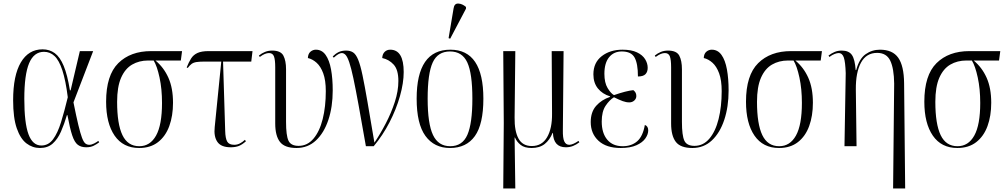

<svg xmlns="http://www.w3.org/2000/svg" viewBox="-20 -824 5672 1082"><path d="M205 10Q163 10 129 -16Q95 -42 74.5 -101Q54 -160 54 -259Q54 -399 97.5 -472.5Q141 -546 220 -546Q259 -546 288.5 -524.5Q318 -503 339 -452.5Q360 -402 374 -315H378L430 -536H505L394 -247Q410 -167 421.5 -119.5Q433 -72 442 -48Q451 -24 460.5 -16Q470 -8 483 -8Q496 -8 510.5 -15.5Q525 -23 534 -30L539 -22Q526 -12 508.5 -3Q491 6 466 6Q437 6 418.5 -8Q400 -22 387 -61Q374 -100 360 -175H357Q342 -124 323.5 -82Q305 -40 277 -15Q249 10 205 10ZM213 -4Q253 -4 279 -39Q305 -74 324 -135.5Q343 -197 362 -276Q350 -371 331.5 -427.5Q313 -484 287.5 -508Q262 -532 228 -532Q171 -532 144 -467.5Q117 -403 117 -267Q117 -131 140.5 -67.5Q164 -4 213 -4Z M764 10Q674 10 626 -59.5Q578 -129 578 -251Q578 -400 646.5 -468Q715 -536 832 -536H1006L999 -483H856Q903 -444 929 -386Q955 -328 955 -245Q955 -171 934 -113.5Q913 -56 870.5 -23Q828 10 764 10ZM765 0Q826 0 859.5 -60Q893 -120 893 -244Q893 -323 879 -387.5Q865 -452 846 -483H815Q764 -483 724.5 -460Q685 -437 662.5 -386Q640 -335 640 -250Q640 -125 670 -62.5Q700 0 765 0Z M1280 6Q1226 6 1205 -24.5Q1184 -55 1190 -108L1227 -477H1136Q1106 -477 1088.5 -474.5Q1071 -472 1060 -464Q1049 -456 1038 -441L1032 -444Q1044 -474 1057 -494.5Q1070 -515 1093 -525.5Q1116 -536 1156 -536H1403L1396 -477H1237L1249 -87Q1250 -44 1260.5 -26Q1271 -8 1300 -8Q1318 -8 1333.5 -16.5Q1349 -25 1360 -36L1366 -28Q1345 -9 1326 -1.5Q1307 6 1280 6Z M1651 10Q1584 10 1557.5 -24.5Q1531 -59 1531 -128V-445Q1531 -487 1524 -506Q1517 -525 1496 -525Q1485 -525 1472.5 -520Q1460 -515 1444 -503L1439 -511Q1455 -524 1473.5 -531.5Q1492 -539 1513 -539Q1562 -539 1577 -510.5Q1592 -482 1592 -434V-137Q1592 -61 1605.5 -31.5Q1619 -2 1663 -2Q1712 -2 1746.5 -42.5Q1781 -83 1798.5 -153Q1816 -223 1816 -310Q1816 -372 1801.5 -411Q1787 -450 1764 -470.5Q1741 -491 1715 -497Q1716 -521 1729.5 -532.5Q1743 -544 1760 -544Q1794 -544 1815 -514.5Q1836 -485 1845.5 -433Q1855 -381 1855 -314Q1855 -222 1830.5 -148.5Q1806 -75 1760.5 -32.5Q1715 10 1651 10Z M2042 0Q2018 -137 2001 -230.5Q1984 -324 1971.5 -382.5Q1959 -441 1948.5 -472Q1938 -503 1928 -514Q1918 -525 1906 -525Q1889 -525 1861 -499L1855 -506Q1871 -522 1888.5 -530.5Q1906 -539 1930 -539Q1954 -539 1970 -528.5Q1986 -518 1998.5 -487.5Q2011 -457 2023 -399.5Q2035 -342 2051 -249.5Q2067 -157 2090 -20Q2123 -69 2154 -128.5Q2185 -188 2205 -249.5Q2225 -311 2225 -368Q2225 -431 2198.5 -460Q2172 -489 2134 -497Q2135 -519 2147.5 -531.5Q2160 -544 2179 -544Q2255 -544 2255 -418Q2255 -357 2234 -282.5Q2213 -208 2175 -134.5Q2137 -61 2086 0Z M2516 10Q2427 10 2377.5 -58Q2328 -126 2328 -268Q2328 -544 2518 -544Q2704 -544 2704 -268Q2704 -124 2656 -57Q2608 10 2516 10ZM2517 0Q2586 0 2614 -64.5Q2642 -129 2642 -268Q2642 -410 2613.5 -472Q2585 -534 2516 -534Q2447 -534 2418.5 -472Q2390 -410 2390 -268Q2390 -127 2420 -63.5Q2450 0 2517 0ZM2517 -606 2508 -609 2536 -776Q2540 -805 2562.5 -804Q2585 -803 2606 -785V-775Z M2816 238 2819 -131 2816 -536H2884L2880 -162Q2879 -85 2902 -43Q2925 -1 2977 -1Q3034 -1 3063 -50.5Q3092 -100 3091 -184L3089 -536H3156L3152 -92Q3151 -46 3160 -27Q3169 -8 3188 -8Q3208 -8 3240 -30L3245 -22Q3228 -9 3209.5 -1.5Q3191 6 3169 6Q3099 6 3096 -75H3094Q3078 -35 3049.5 -12.5Q3021 10 2976 10Q2936 10 2914 -7.5Q2892 -25 2882 -49H2880L2884 238Z M3478 10Q3397 10 3353 -30.5Q3309 -71 3309 -136Q3309 -193 3339.5 -227.5Q3370 -262 3418 -278V-281Q3375 -294 3349.5 -325.5Q3324 -357 3324 -405Q3324 -471 3371 -507.5Q3418 -544 3488 -544Q3538 -544 3569.5 -529Q3601 -514 3615.5 -490.5Q3630 -467 3630 -442Q3630 -419 3617.5 -406Q3605 -393 3575 -393Q3575 -466 3556 -500Q3537 -534 3484 -534Q3439 -534 3412.5 -501.5Q3386 -469 3386 -408Q3386 -358 3404 -328Q3422 -298 3440 -288Q3509 -312 3549 -316Q3556 -311 3561 -303Q3566 -295 3566 -283Q3566 -268 3554.5 -257.5Q3543 -247 3526 -247Q3509 -247 3489.5 -254Q3470 -261 3440 -276Q3414 -260 3392.5 -227.5Q3371 -195 3371 -139Q3371 -74 3402 -37Q3433 0 3489 0Q3539 0 3571 -28Q3603 -56 3614 -120Q3633 -113 3633 -89Q3633 -67 3617 -44Q3601 -21 3566.5 -5.5Q3532 10 3478 10Z M3882 10Q3815 10 3788.5 -24.5Q3762 -59 3762 -128V-445Q3762 -487 3755 -506Q3748 -525 3727 -525Q3716 -525 3703.5 -520Q3691 -515 3675 -503L3670 -511Q3686 -524 3704.5 -531.5Q3723 -539 3744 -539Q3793 -539 3808 -510.5Q3823 -482 3823 -434V-137Q3823 -61 3836.5 -31.5Q3850 -2 3894 -2Q3943 -2 3977.5 -42.5Q4012 -83 4029.5 -153Q4047 -223 4047 -310Q4047 -372 4032.5 -411Q4018 -450 3995 -470.5Q3972 -491 3946 -497Q3947 -521 3960.5 -532.5Q3974 -544 3991 -544Q4025 -544 4046 -514.5Q4067 -485 4076.5 -433Q4086 -381 4086 -314Q4086 -222 4061.5 -148.5Q4037 -75 3991.5 -32.5Q3946 10 3882 10Z M4370 10Q4280 10 4232 -59.5Q4184 -129 4184 -251Q4184 -400 4252.5 -468Q4321 -536 4438 -536H4612L4605 -483H4462Q4509 -444 4535 -386Q4561 -328 4561 -245Q4561 -171 4540 -113.5Q4519 -56 4476.5 -23Q4434 10 4370 10ZM4371 0Q4432 0 4465.5 -60Q4499 -120 4499 -244Q4499 -323 4485 -387.5Q4471 -452 4452 -483H4421Q4370 -483 4330.5 -460Q4291 -437 4268.5 -386Q4246 -335 4246 -250Q4246 -125 4276 -62.5Q4306 0 4371 0Z M5013 238 5019 -353Q5018 -438 4997 -482Q4976 -526 4923 -526Q4862 -526 4832 -471Q4802 -416 4803 -319L4807 0H4739L4746 -412Q4744 -474 4735.5 -499.5Q4727 -525 4706 -525Q4697 -525 4683.5 -520Q4670 -515 4654 -503L4649 -511Q4666 -524 4684 -531.5Q4702 -539 4723 -539Q4764 -539 4781 -514Q4798 -489 4802 -429H4805Q4822 -493 4858 -518.5Q4894 -544 4939 -544Q5010 -544 5042 -498.5Q5074 -453 5075 -355L5081 238Z M5375 10Q5285 10 5237 -59.5Q5189 -129 5189 -251Q5189 -400 5257.5 -468Q5326 -536 5443 -536H5617L5610 -483H5467Q5514 -444 5540 -386Q5566 -328 5566 -245Q5566 -171 5545 -113.5Q5524 -56 5481.5 -23Q5439 10 5375 10ZM5376 0Q5437 0 5470.5 -60Q5504 -120 5504 -244Q5504 -323 5490 -387.5Q5476 -452 5457 -483H5426Q5375 -483 5335.5 -460Q5296 -437 5273.5 -386Q5251 -335 5251 -250Q5251 -125 5281 -62.5Q5311 0 5376 0Z"/></svg>

Font: Noto Serif Display Condensed Light
Style: Regular
Weight: 300
Width: 3
Designer: Monotype Design Team
Foundry: Monotype Imaging Inc.
Version: Version 2.009